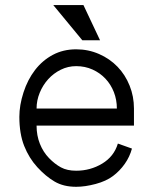

<svg xmlns="http://www.w3.org/2000/svg" viewBox="-20 -716 596 746"><path d="M368.7 -559.6H299.8L187 -696.3H304.2ZM500.5 -228H122.1Q122.1 -189.5 135 -157.2Q147.9 -125 170.4 -101.8Q192.9 -78.6 216.8 -65.7Q240.7 -52.7 275.9 -52.7Q331.1 -52.7 377 -80.3Q422.9 -107.9 438 -158.2Q452.1 -153.3 465.6 -148.4Q479 -143.6 492.7 -138.7Q483.9 -106.4 464.6 -79.1Q445.3 -51.8 418.9 -32Q392.6 -12.2 351.6 -1.2Q310.5 9.8 275.9 9.8Q226.6 9.8 191.9 -10.7Q157.2 -31.2 125 -66.4Q92.8 -101.6 74 -148.9Q55.2 -196.3 55.2 -262.2Q55.2 -307.1 71.3 -356.9Q87.4 -406.7 116.2 -444.1Q145 -481.4 185.3 -502.9Q225.6 -524.4 275.9 -524.4Q323.2 -524.4 365 -506.1Q406.7 -487.8 436.8 -456.5Q466.8 -425.3 483.6 -383.3Q500.5 -341.3 500.5 -294.4ZM434.1 -294.4Q434.1 -328.1 422.4 -358.2Q410.6 -388.2 389.6 -410.4Q368.7 -432.6 339.6 -445.8Q310.5 -459 275.9 -459Q244.1 -459 216.1 -445.1Q188 -431.2 167.2 -408.2Q146.5 -385.3 134.3 -355.5Q122.1 -325.7 122.1 -294.4Z"/></svg>

Font: Defago Noto Sans
Style: Regular
Weight: 400
Designer: John M. Durdin
Foundry: Lao IT Dev Co., Ltd.
Version: Version 1.000 2007 initial release